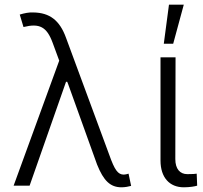

<svg xmlns="http://www.w3.org/2000/svg" viewBox="-20 -790 865 817"><path d="M497 7C512 7 527 4 538 1L527 -51C520 -49 513 -47 507 -47C482 -47 468 -66 445 -131L261 -629C234 -704 191 -736 122 -737C103 -738 84 -734 64 -728L80 -675C148 -692 179 -676 204 -608L232 -532L38 0H106L261 -442H266L270 -432L393 -90C421 -20 450 7 497 7Z M663 -546V-107C663 -34 702 7 762 7C788 7 810 3 819 0L817 -51C812 -50 799 -49 777 -49C746 -49 726 -71 726 -113L727 -546ZM677 -604H717L762 -770H699Z"/></svg>

Font: Wafeq Light
Style: Regular
Weight: 300
Designer: Rasmus Andersson & Azza Alameddine
Foundry: Google & TypeTogether
Version: Version 3.000;January 28, 2025;FontCreator 15.0.0.3014 64-bi